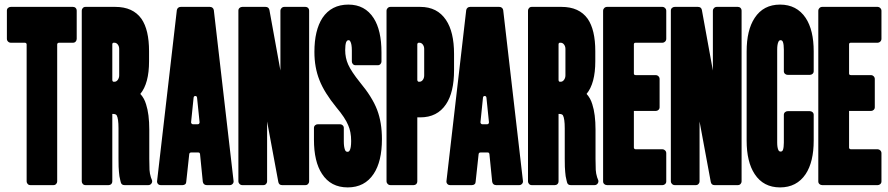

<svg xmlns="http://www.w3.org/2000/svg" viewBox="-20 -806 3868 836"><path d="M96 -16V-613Q96 -616 93.5 -618Q91 -620 88 -620H27Q20 -620 15 -625Q10 -630 10 -637V-760Q10 -767 15 -771.5Q20 -776 27 -776H298Q305 -776 309.5 -771.5Q314 -767 314 -760V-637Q314 -630 309.5 -625Q305 -620 298 -620H237Q234 -620 231.5 -618Q229 -616 229 -613V-16Q229 -10 224.5 -5Q220 0 213 0H112Q105 0 100.5 -5Q96 -10 96 -16Z M591 -397Q608 -379 616 -352Q630 -309 630 -241V-114Q630 -83 631 -66Q632 -50 637 -34L642 -21Q644 -13 639 -6.5Q634 0 626 0H522Q509 0 506 -12L504 -20Q499 -39 498 -57Q496 -73 496 -115V-247Q496 -290 488 -304Q484 -310 471 -310H469V-16Q469 -9 464.5 -4.5Q460 0 453 0H352Q345 0 340.5 -5Q336 -10 336 -16V-760Q336 -766 340.5 -771Q345 -776 352 -776H482Q559 -776 596 -724Q629 -676 629 -583V-539Q629 -443 591 -397ZM475 -450H478Q487 -450 493 -458.5Q499 -467 499 -478V-593Q499 -604 493 -612Q487 -620 478 -620H475Q472 -620 470.5 -618Q469 -616 469 -613V-458Q469 -455 470.5 -452.5Q472 -450 475 -450Z M851 -135Q850 -142 844 -142H812Q805 -142 804 -135L791 -15Q791 -8 786.5 -4Q782 0 775 0H680Q672 0 667.5 -5.5Q663 -11 664 -18L750 -762Q751 -768 755.5 -772Q760 -776 767 -776H894Q901 -776 905.5 -772Q910 -768 911 -762L997 -18Q998 -11 993 -5.5Q988 0 981 0H880Q873 0 868.5 -4Q864 -8 863 -15Q854 -109 851 -135ZM849 -274 838 -381Q837 -388 830.5 -388Q824 -388 823 -381L812 -274Q812 -270 814 -268Q816 -265 820 -265H841Q845 -265 847 -267.5Q849 -270 849 -274Z M1127 0H1035Q1028 0 1023 -5Q1018 -10 1018 -16V-760Q1018 -767 1023 -771.5Q1028 -776 1035 -776H1136Q1150 -776 1153 -763L1201 -499V-760Q1201 -766 1206 -771Q1211 -776 1218 -776H1310Q1317 -776 1321.5 -771.5Q1326 -767 1326 -760V-16Q1326 -10 1321.5 -5Q1317 0 1310 0H1208Q1195 0 1192 -13L1143 -277V-16Q1143 -10 1138.5 -5Q1134 0 1127 0Z M1494 10Q1420 10 1382 -49Q1347 -102 1347 -198V-249Q1347 -256 1352 -260.5Q1357 -265 1364 -265H1461Q1467 -265 1472 -260.5Q1477 -256 1477 -249V-190Q1477 -167 1482 -154Q1485 -145 1493 -145Q1499 -145 1502 -150Q1509 -161 1509 -192Q1509 -232 1496 -261Q1483 -293 1445 -338Q1392 -403 1371 -457Q1349 -512 1349 -580Q1349 -674 1384 -728Q1423 -786 1497 -786Q1569 -786 1607 -727Q1641 -674 1641 -578V-538Q1641 -532 1636.5 -527Q1632 -522 1625 -522H1528Q1521 -522 1516.5 -527Q1512 -532 1512 -538V-586Q1512 -615 1505 -626Q1503 -631 1497 -631Q1491 -631 1487 -622Q1483 -610 1483 -588Q1483 -554 1496 -525Q1510 -494 1547 -448Q1601 -383 1622 -328Q1643 -273 1643 -200Q1643 -103 1607 -49Q1568 10 1494 10Z M1680 -776H1810Q1884 -776 1922 -719Q1957 -667 1957 -571V-500Q1957 -404 1922 -352Q1884 -295 1810 -295H1797V-16Q1797 -9 1792.5 -4.5Q1788 0 1781 0H1680Q1673 0 1668 -5Q1663 -10 1663 -16V-760Q1663 -766 1668 -771Q1673 -776 1680 -776ZM1803 -450H1806Q1815 -450 1821 -458Q1827 -466 1827 -478V-593Q1827 -604 1821 -612Q1815 -620 1806 -620H1803Q1801 -620 1799 -618Q1797 -616 1797 -613V-458Q1797 -455 1799 -452.5Q1801 -450 1803 -450Z M2111 -135Q2110 -142 2104 -142H2072Q2065 -142 2064 -135L2051 -15Q2051 -8 2046.5 -4Q2042 0 2035 0H1940Q1932 0 1927.5 -5.5Q1923 -11 1924 -18L2010 -762Q2011 -768 2015.5 -772Q2020 -776 2027 -776H2154Q2161 -776 2165.5 -772Q2170 -768 2171 -762L2257 -18Q2258 -11 2253 -5.5Q2248 0 2241 0H2140Q2133 0 2128.5 -4Q2124 -8 2123 -15Q2114 -109 2111 -135ZM2109 -274 2098 -381Q2097 -388 2090.5 -388Q2084 -388 2083 -381L2072 -274Q2072 -270 2074 -268Q2076 -265 2080 -265H2101Q2105 -265 2107 -267.5Q2109 -270 2109 -274Z M2534 -397Q2551 -379 2559 -352Q2573 -309 2573 -241V-114Q2573 -83 2574 -66Q2575 -50 2580 -34L2585 -21Q2587 -13 2582 -6.5Q2577 0 2569 0H2465Q2452 0 2449 -12L2447 -20Q2442 -39 2441 -57Q2439 -73 2439 -115V-247Q2439 -290 2431 -304Q2427 -310 2414 -310H2412V-16Q2412 -9 2407.5 -4.5Q2403 0 2396 0H2295Q2288 0 2283.5 -5Q2279 -10 2279 -16V-760Q2279 -766 2283.5 -771Q2288 -776 2295 -776H2425Q2502 -776 2539 -724Q2572 -676 2572 -583V-539Q2572 -443 2534 -397ZM2418 -450H2421Q2430 -450 2436 -458.5Q2442 -467 2442 -478V-593Q2442 -604 2436 -612Q2430 -620 2421 -620H2418Q2415 -620 2413.5 -618Q2412 -616 2412 -613V-458Q2412 -455 2413.5 -452.5Q2415 -450 2418 -450Z M2623 -776H2865Q2871 -776 2876 -771Q2881 -766 2881 -760V-637Q2881 -630 2876 -625Q2871 -620 2865 -620H2748Q2740 -620 2740 -613V-486Q2740 -479 2748 -479H2836Q2842 -479 2847 -474Q2852 -469 2852 -462V-339Q2852 -332 2847 -327.5Q2842 -323 2836 -323H2740V-163Q2740 -160 2742.5 -158Q2745 -156 2748 -156H2865Q2871 -156 2876 -151Q2881 -146 2881 -139V-16Q2881 -9 2876 -4.5Q2871 0 2865 0H2623Q2616 0 2611 -4.5Q2606 -9 2606 -16V-760Q2606 -766 2611 -771Q2616 -776 2623 -776Z M3010 0H2918Q2911 0 2906 -5Q2901 -10 2901 -16V-760Q2901 -767 2906 -771.5Q2911 -776 2918 -776H3019Q3033 -776 3036 -763L3084 -499V-760Q3084 -766 3089 -771Q3094 -776 3101 -776H3193Q3200 -776 3204.5 -771.5Q3209 -767 3209 -760V-16Q3209 -10 3204.5 -5Q3200 0 3193 0H3091Q3078 0 3075 -13L3026 -277V-16Q3026 -10 3021.5 -5Q3017 0 3010 0Z M3266 -48Q3231 -101 3231 -194V-582Q3231 -675 3266 -728Q3304 -786 3376.5 -786Q3449 -786 3488 -728Q3523 -675 3523 -582V-496Q3523 -489 3518 -484.5Q3513 -480 3506 -480H3410Q3403 -480 3398 -484.5Q3393 -489 3393 -496V-590Q3393 -612 3389 -623Q3386 -631 3379 -631Q3372 -631 3369 -623Q3364 -612 3364 -590V-185Q3364 -164 3369 -153Q3372 -146 3379 -146Q3386 -146 3389 -153Q3393 -164 3393 -185V-306Q3393 -313 3398 -317.5Q3403 -322 3410 -322H3506Q3513 -322 3518 -317.5Q3523 -313 3523 -306V-194Q3523 -101 3488 -48Q3449 10 3376.5 10Q3304 10 3266 -48Z M3560 -776H3802Q3808 -776 3813 -771Q3818 -766 3818 -760V-637Q3818 -630 3813 -625Q3808 -620 3802 -620H3685Q3677 -620 3677 -613V-486Q3677 -479 3685 -479H3773Q3779 -479 3784 -474Q3789 -469 3789 -462V-339Q3789 -332 3784 -327.5Q3779 -323 3773 -323H3677V-163Q3677 -160 3679.5 -158Q3682 -156 3685 -156H3802Q3808 -156 3813 -151Q3818 -146 3818 -139V-16Q3818 -9 3813 -4.5Q3808 0 3802 0H3560Q3553 0 3548 -4.5Q3543 -9 3543 -16V-760Q3543 -766 3548 -771Q3553 -776 3560 -776Z"/></svg>

Font: Grith.
Style: Regular
Weight: 400
Designer: Yosi Nasution
Version: Version 1.000;hotconv 1.0.109;makeotfexe 2.5.65596